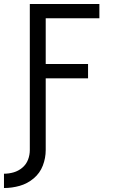

<svg xmlns="http://www.w3.org/2000/svg" viewBox="-60 -755 580 966"><path d="M-40 191V119Q-15 119 9 112Q33 105 52.5 88.5Q72 72 81 48.5Q90 25 90 0H170Q170 40 155.5 78Q141 116 109.5 142.5Q78 169 39 180Q0 191 -40 191ZM90 0V-735H440V-663H170V-433H383V-361H170V0Z"/></svg>

Font: Iosevka SS08
Style: Regular
Weight: 400
Monospace: yes
Designer: Belleve Invis
Foundry: Belleve Invis
Version: 2.1.0; ttfautohint (v1.8.2)